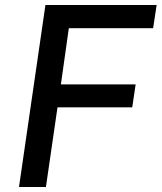

<svg xmlns="http://www.w3.org/2000/svg" viewBox="-20 -743 642 763"><path d="M55.5 0 160.5 -723H602.5L588.5 -631H253.5L222 -407.5H519L505.5 -316.5H208.5L162.5 0Z"/></svg>

Font: Public Sans Medium
Style: Italic
Weight: 500
Italic angle: -8°
Designer: The Public Sans project authors (U.S. Web Design System). Libre Franklin designed by Pablo Impallari and Rodrigo Fuenzal
Version: Version 1.007; ttfautohint (v1.8.1) -l 8 -r 50 -G 200 -x 14 